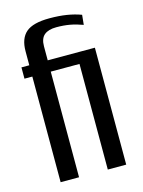

<svg xmlns="http://www.w3.org/2000/svg" viewBox="-100 -694 562 755"><g transform="rotate(-15 180.5 -317.0)"><path d="M52 0V-430H20V-476H52V-533Q52 -585 80.5 -609.5Q109 -634 176 -634Q215 -634 246 -629Q277 -624 304 -614L300 -574Q273 -584 248 -588.5Q223 -593 193 -593Q161 -593 144 -579Q127 -565 127 -533V-476H319V0H244V-430H127V0Z"/></g></svg>

Font: Alumni Sans Medium
Style: Regular
Weight: 500
Designer: Robert E. Leuschke
Foundry: Robert E. Leuschke
Version: Version 1.018